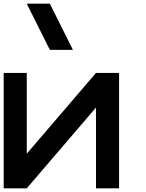

<svg xmlns="http://www.w3.org/2000/svg" viewBox="-20 -1020 790 1040"><path d="M0 0V-625H125V-187.5L500 -625H625V0H500V-437.5L125 0ZM250 -1000 375 -750H250L125 -1000Z"/></svg>

Font: CraftyPE
Style: Regular
Weight: 400
Designer: Erek Butcher
Foundry: Haunted Coop
Version: Version 0.018;April 4, 2024;FontCreator 15.0.0.2962 64-bit